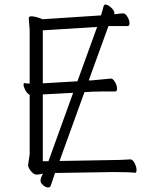

<svg xmlns="http://www.w3.org/2000/svg" viewBox="-20 -766 678 848"><path d="M385 -411 470 -419Q479 -419 488 -403.5Q497 -388 497 -375Q497 -362 489 -362H426Q400 -362 386 -361L353 -359L243 -55L472 -59Q510 -59 555 -62H556Q566 -62 574.5 -45.5Q583 -29 583 -16Q583 -3 577 -3H576Q552 -6 489 -6H473L223 -2L205 52Q202 62 192 62Q182 62 170.5 52Q159 42 159 32.5Q159 23 165 10L170 1L160 3Q151 5 140 5Q129 5 116.5 -10.5Q104 -26 104 -37L111 -84V-347Q99 -354 91.5 -368.5Q84 -383 84 -391Q84 -399 87 -399H88Q97 -397 106 -397H111V-634L107 -685Q107 -694 118 -694Q137 -694 166 -682L167 -681L426 -698Q433 -720 436 -733Q439 -746 444 -746Q452 -746 462 -740Q485 -722 485 -709V-703Q514 -707 524 -707Q534 -707 543 -691.5Q552 -676 552 -663.5Q552 -651 544 -651H459L372 -411H379ZM462 -740ZM107 -685ZM409 -647 169 -632V-398L322 -407ZM194 -54 303 -356 169 -349V-54Z"/></svg>

Font: LXGW WenKai Lite Light
Style: Regular
Weight: 300
Designer: LXGW / Fontworks Inc.
Foundry: LXGW / Fontworks Inc.
Version: Version 1.511; March 25, 2025